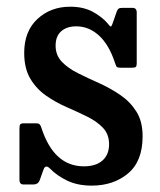

<svg xmlns="http://www.w3.org/2000/svg" viewBox="-20 -554 490 587"><path d="M331.5 -362Q313.5 -417 282.8 -445.2Q252 -473.5 213 -473.5Q184.5 -473.5 167.2 -458.5Q150 -443.5 150 -414.5Q150 -385 169.2 -365Q188.5 -345 218.8 -330Q249 -315 283 -299.8Q317 -284.5 347.2 -264Q377.5 -243.5 396.8 -213.2Q416 -183 416 -137.5Q416 -61 371.5 -23.8Q327 13.5 260.5 13.5Q217.5 13.5 186 -1.5Q154.5 -16.5 133 -38.5Q119 -52.5 113 -35.5L101 -2Q96 10 82 10H52Q39.5 10 39.5 -4V-161.5Q39.5 -170.5 42 -173.8Q44.5 -177 53 -177H90Q98.5 -177 101.5 -173.5Q104.5 -170 106.5 -163.5Q144.5 -45.5 236.5 -45.5Q273 -45.5 293.2 -63.2Q313.5 -81 313.5 -113Q313.5 -143.5 294.8 -163.2Q276 -183 246.5 -197.5Q217 -212 183.8 -226.5Q150.5 -241 121 -261.5Q91.5 -282 72.8 -313.2Q54 -344.5 54 -392.5Q54 -458.5 94.5 -496Q135 -533.5 194.5 -533.5Q235 -533.5 263.5 -518Q292 -502.5 309 -482.5Q315.5 -474 318 -472.8Q320.5 -471.5 325 -484.5L337 -519Q339.5 -525.5 342.8 -527.8Q346 -530 356 -530H385Q398 -530 398 -516V-360Q398 -352 395.2 -349.5Q392.5 -347 384 -347H349Q338 -347 336 -350.8Q334 -354.5 331.5 -362Z"/></svg>

Font: Besley* Narrow Medium
Style: Regular
Weight: 500
Width: 4
Designer: Owen Earl
Foundry: indestructible type*
Version: Version 3.000; ttfautohint (v1.8.3)